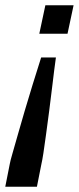

<svg xmlns="http://www.w3.org/2000/svg" viewBox="-64 -530 299 728"><path d="M-44 178 -27 92Q-25 80 -16.5 51Q-8 22 3.5 -19Q15 -60 29.5 -109Q44 -158 60 -210Q76 -262 92 -312H148Q141 -262 135 -210Q129 -158 122.5 -109.5Q116 -61 110.5 -19.5Q105 22 100.5 51Q96 80 93 92L76 178ZM85 -402 108 -510H215L192 -402Z"/></svg>

Font: Saira UltraCondensed
Style: Bold Italic
Weight: 700
Width: 1
Italic angle: -12°
Designer: Hector Gatti with collaboration of the Omnibus-Type team
Foundry: Omnibus-Type
Version: Version 1.101